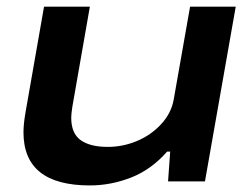

<svg xmlns="http://www.w3.org/2000/svg" viewBox="-20 -547 756 579"><path d="M251 12.2Q50.8 12.2 50.8 -147.9Q50.8 -173.3 57.1 -209L112.8 -526.9H251L198.2 -225.1Q194.8 -203.6 194.8 -191.9Q194.8 -145 223.1 -124.5Q251.5 -104 305.2 -104Q350.1 -104 392.6 -121.6Q435.1 -139.2 465.8 -172.4Q496.6 -205.6 503.9 -247.1L553.2 -526.9H690.9L598.1 0H486.8L493.2 -89.8H483.9Q436.5 -35.6 375.5 -11.7Q314.5 12.2 251 12.2Z"/></svg>

Font: Archivo Expanded SemiBold
Style: Italic
Weight: 600
Width: 7
Italic angle: -10°
Designer: Hector Gatti
Foundry: Omnibus-Type
Version: Version 2.001